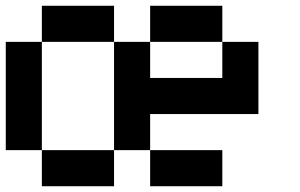

<svg xmlns="http://www.w3.org/2000/svg" viewBox="-20 -645 1040 665"><path d="M500 -125H750V0H500ZM125 -125H375V0H125ZM0 -500H125V-125H0ZM375 -500H500V-375H750V-500H875V-250H500V-125H375ZM500 -625H750V-500H500ZM125 -625H375V-500H125Z"/></svg>

Font: Pixel Operator Mono 8
Style: Regular
Weight: 400
Monospace: yes
Designer: Jayvee Enaguas (HarvettFox96)
Foundry: The Grandoplex Project
Version: Version 1.5.0 (October 25, 2015)